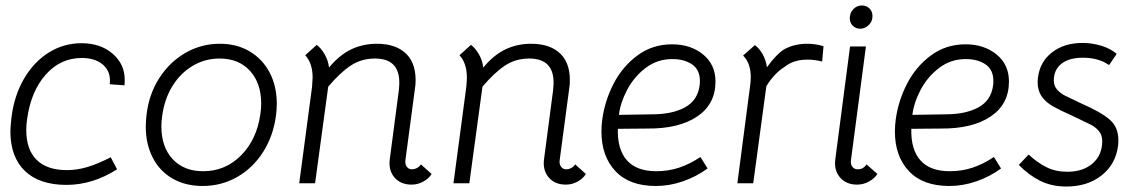

<svg xmlns="http://www.w3.org/2000/svg" viewBox="-20 -670 4171 702"><path d="M18 -190Q18 -205 22 -241Q32 -321 68 -382.5Q104 -444 158.5 -478Q213 -512 278 -512Q347 -512 391.5 -474Q436 -436 436 -378Q436 -365 435 -358L381 -362Q382 -367 382 -376Q382 -413 354 -435.5Q326 -458 279 -458Q201 -458 147 -397Q93 -336 79 -234Q76 -213 76 -195Q76 -123 114 -85.5Q152 -48 225 -48Q261 -48 298.5 -59Q336 -70 385 -95L408 -51Q319 6 223 6Q124 6 71 -45Q18 -96 18 -190Z M513 -207Q513 -228 516 -252Q525 -327 563 -385.5Q601 -444 658.5 -477Q716 -510 784 -510Q846 -510 893 -482Q940 -454 966 -404.5Q992 -355 992 -290Q992 -270 989 -247Q979 -172 941.5 -113.5Q904 -55 846.5 -22.5Q789 10 721 10Q658 10 611 -17Q564 -44 538.5 -93.5Q513 -143 513 -207ZM932 -253Q935 -273 935 -291Q935 -366 894 -411Q853 -456 783 -456Q729 -456 684 -429Q639 -402 610 -354.5Q581 -307 573 -246Q570 -227 570 -208Q570 -133 611 -88.5Q652 -44 723 -44Q804 -44 861.5 -102Q919 -160 932 -253Z M1558 -34Q1549 -18 1528.5 -6.5Q1508 5 1485 5Q1445 5 1422.5 -21Q1400 -47 1405 -87L1438 -338Q1440 -358 1440 -368Q1440 -456 1351 -456Q1301 -456 1262 -430Q1223 -404 1180 -353L1132 0H1074L1121 -353Q1123 -377 1123 -386Q1123 -439 1096 -468L1138 -506Q1154 -494 1167 -471.5Q1180 -449 1183 -423Q1221 -469 1264 -489.5Q1307 -510 1358 -510Q1429 -510 1466.5 -472Q1504 -434 1499 -360L1462 -82Q1461 -68 1468 -59.5Q1475 -51 1486 -51Q1496 -51 1505 -56Q1514 -61 1519 -69Z M2122 -34Q2113 -18 2092.5 -6.5Q2072 5 2049 5Q2009 5 1986.5 -21Q1964 -47 1969 -87L2002 -338Q2004 -358 2004 -368Q2004 -456 1915 -456Q1865 -456 1826 -430Q1787 -404 1744 -353L1696 0H1638L1685 -353Q1687 -377 1687 -386Q1687 -439 1660 -468L1702 -506Q1718 -494 1731 -471.5Q1744 -449 1747 -423Q1785 -469 1828 -489.5Q1871 -510 1922 -510Q1993 -510 2030.5 -472Q2068 -434 2063 -360L2026 -82Q2025 -68 2032 -59.5Q2039 -51 2050 -51Q2060 -51 2069 -56Q2078 -61 2083 -69Z M2179 -189Q2179 -211 2182 -233Q2191 -301 2223.5 -364Q2256 -427 2311 -467.5Q2366 -508 2437 -508Q2505 -508 2550.5 -471Q2596 -434 2596 -372Q2596 -289 2529 -244Q2462 -199 2347 -200L2239 -199Q2237 -123 2272.5 -83.5Q2308 -44 2379 -44Q2424 -44 2463 -57Q2502 -70 2541 -96L2567 -54Q2526 -24 2477 -7Q2428 10 2378 10Q2281 10 2230 -44.5Q2179 -99 2179 -189ZM2538 -358Q2539 -363 2539 -374Q2539 -415 2510.5 -434.5Q2482 -454 2438 -454Q2383 -454 2340.5 -421.5Q2298 -389 2273 -341.5Q2248 -294 2243 -250L2364 -252Q2438 -252 2484.5 -277.5Q2531 -303 2538 -358Z M2991 -501 2986 -445Q2959 -452 2932 -452Q2881 -452 2848 -425Q2811 -402 2782 -355L2734 0H2676L2722 -352Q2725 -372 2725 -388Q2725 -439 2697 -467L2740 -505Q2756 -494 2768.5 -471.5Q2781 -449 2784 -424Q2818 -471 2846 -489Q2883 -510 2932 -510Q2962 -510 2991 -501Z M3116 -51Q3137 -51 3148 -69L3188 -34Q3178 -18 3157.5 -6.5Q3137 5 3114 5Q3074 5 3051.5 -21Q3029 -47 3034 -87L3088 -500H3146L3091 -82Q3090 -68 3097 -59.5Q3104 -51 3116 -51ZM3087 -603Q3087 -623 3100 -636.5Q3113 -650 3131 -650Q3148 -650 3159 -639Q3170 -628 3170 -611Q3170 -592 3156.5 -578.5Q3143 -565 3125 -565Q3109 -565 3098 -576Q3087 -587 3087 -603Z M3252 -189Q3252 -211 3255 -233Q3264 -301 3296.5 -364Q3329 -427 3384 -467.5Q3439 -508 3510 -508Q3578 -508 3623.5 -471Q3669 -434 3669 -372Q3669 -289 3602 -244Q3535 -199 3420 -200L3312 -199Q3310 -123 3345.5 -83.5Q3381 -44 3452 -44Q3497 -44 3536 -57Q3575 -70 3614 -96L3640 -54Q3599 -24 3550 -7Q3501 10 3451 10Q3354 10 3303 -44.5Q3252 -99 3252 -189ZM3611 -358Q3612 -363 3612 -374Q3612 -415 3583.5 -434.5Q3555 -454 3511 -454Q3456 -454 3413.5 -421.5Q3371 -389 3346 -341.5Q3321 -294 3316 -250L3437 -252Q3511 -252 3557.5 -277.5Q3604 -303 3611 -358Z M3705 -67 3741 -105Q3773 -75 3806.5 -58.5Q3840 -42 3882 -42Q3940 -42 3975 -72.5Q4010 -103 4010 -154Q4010 -176 3998 -190.5Q3986 -205 3967.5 -214.5Q3949 -224 3900 -247Q3855 -267 3829.5 -281.5Q3804 -296 3789 -317Q3774 -338 3774 -368Q3774 -380 3775 -386Q3782 -444 3826.5 -478.5Q3871 -513 3938 -513Q3974 -513 4007.5 -502.5Q4041 -492 4063 -473L4035 -432Q3997 -459 3939 -459Q3889 -459 3861 -437Q3833 -415 3833 -376Q3833 -356 3845 -342.5Q3857 -329 3873.5 -320.5Q3890 -312 3935 -291Q4006 -260 4037.5 -232.5Q4069 -205 4069 -158Q4069 -144 4068 -137Q4059 -69 4007.5 -28.5Q3956 12 3879 12Q3825 12 3783 -9Q3741 -30 3705 -67Z"/></svg>

Font: Bellota
Style: Italic
Weight: 400
Italic angle: -7.5°
Designer: Kemie Guaida
Foundry: Kemie Guaida
Version: Version 4.001